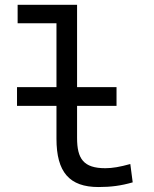

<svg xmlns="http://www.w3.org/2000/svg" viewBox="-20 -752 626 782"><path d="M49.3 -320.8H210V-187C210 -51.3 262.2 9.8 381.3 9.8C431.6 9.8 473.1 4.4 520.5 -9.3L510.7 -84C468.8 -72.3 438 -66.9 409.2 -66.9C319.8 -66.9 293.9 -105.5 293.9 -190.4V-320.8H454.6V-397H293.9V-732.4H51.8V-657.2H210V-397H49.3Z"/></svg>

Font: Cascadia Mono PL SemiLight
Style: Regular
Weight: 350
Monospace: yes
Designer: Aaron Bell
Foundry: Saja Typeworks
Version: Version 2404.023